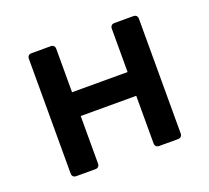

<svg xmlns="http://www.w3.org/2000/svg" viewBox="-88 -574 744 682"><g transform="rotate(-20 284.0 -232.5)"><path d="M76.2 -449.2V-15.6C76.2 -5.9 82 0 91.8 0H164.1C173.8 0 179.7 -5.9 179.7 -15.6V-195.3H389.6V-15.6C389.6 -5.9 395.5 0 405.3 0H476.6C486.3 0 492.2 -5.9 492.2 -15.6V-449.2C492.2 -459 486.3 -464.8 476.6 -464.8H405.3C395.5 -464.8 389.6 -459 389.6 -449.2V-285.2H179.7V-449.2C179.7 -459 173.8 -464.8 164.1 -464.8H91.8C82 -464.8 76.2 -459 76.2 -449.2Z"/></g></svg>

Font: Ed Sans Neue Medium
Style: Regular
Weight: 500
Designer: Stephen Hutchings
Version: Version 1.004;PS 001.004;hotconv 1.0.88;makeotf.lib2.5.64775